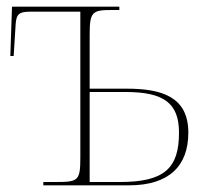

<svg xmlns="http://www.w3.org/2000/svg" viewBox="-20 -556 642 576"><path d="M110 0H367C487 0 545 -58 545 -158C545 -266 465 -290 360 -290H249V-452C249 -521 257 -526 316 -526H338V-536H16L11 -388H21L27 -484C29 -516 40 -521 73 -521H221V-84C221 -14 215 -10 148 -10H110ZM340 -10H249V-280H357C471 -280 517 -247 517 -158C517 -52 474 -10 340 -10Z"/></svg>

Font: Noto Serif Display Thin
Style: Regular
Weight: 100
Designer: Monotype Design Team
Foundry: Monotype Imaging Inc.
Version: Version 2.009